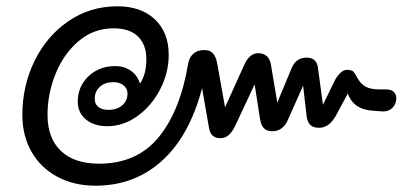

<svg xmlns="http://www.w3.org/2000/svg" viewBox="-20 -615 1314 610"><path d="M51 -250Q51 -342 89.5 -421Q128 -500 197 -547.5Q266 -595 353 -595Q428 -595 472 -553.5Q516 -512 516 -441Q516 -384 489 -331.5Q462 -279 417 -246.5Q372 -214 321 -214Q279 -214 253 -235.5Q227 -257 227 -292Q227 -340 261 -372.5Q295 -405 346 -405Q375 -405 396 -390Q417 -375 424 -351H426Q445 -381 445 -427Q445 -473 418.5 -499Q392 -525 341 -525Q278 -525 230.5 -485Q183 -445 157 -381.5Q131 -318 131 -250Q131 -176 173.5 -135.5Q216 -95 295 -95Q415 -95 484 -179Q553 -263 578 -414Q582 -434 595 -445Q608 -456 629 -456Q647 -456 656.5 -445.5Q666 -435 670 -414L695 -274L756 -409Q773 -446 800 -446Q835 -446 841 -408L861 -289L905 -395Q919 -432 954 -432Q985 -432 990 -401L1006 -282L1044 -360Q1052 -375 1062 -384Q1072 -393 1082 -393Q1096 -393 1101.5 -388.5Q1107 -384 1114 -370Q1125 -349 1141 -340Q1157 -331 1184 -331H1207Q1222 -331 1230.5 -323.5Q1239 -316 1239 -303Q1239 -284 1226.5 -272Q1214 -260 1195 -261L1168 -263Q1103 -266 1085 -318L1048 -249Q1026 -209 994 -209Q974 -209 965 -219Q956 -229 954 -247L943 -343L896 -237Q880 -198 845 -198Q827 -198 818 -208Q809 -218 806 -238L789 -347L729 -219Q719 -197 707.5 -186.5Q696 -176 680 -176Q649 -176 644 -209L622 -335Q582 -183 494.5 -104Q407 -25 283 -25Q215 -25 162 -53.5Q109 -82 80 -133Q51 -184 51 -250ZM385 -318Q385 -334 372.5 -344Q360 -354 340 -354Q314 -354 297.5 -339.5Q281 -325 281 -301Q281 -284 292.5 -275Q304 -266 325 -266Q352 -266 368.5 -280.5Q385 -295 385 -318Z"/></svg>

Font: Kodchasan Medium
Style: Italic
Weight: 500
Italic angle: -10°
Version: Version 1.000; ttfautohint (v1.6)